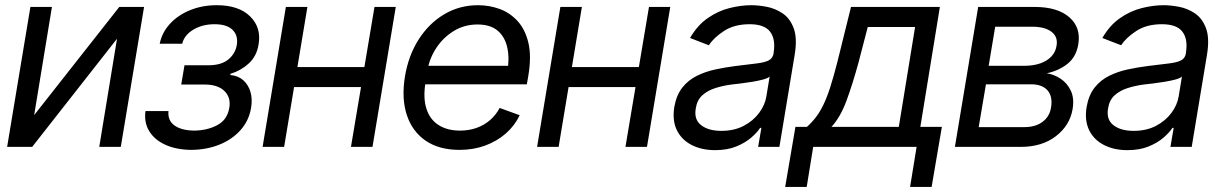

<svg xmlns="http://www.w3.org/2000/svg" viewBox="-20 -573 4768 749"><path d="M113.3 -124 445.3 -545.9H542L451.2 0H367.2L436.5 -421.9L105.5 0H7.8L98.6 -545.9H182.6Z M547.4 -139.6H637.2Q633.8 -102.5 661.1 -83.3Q688.5 -64 737.8 -63.5Q788.1 -64 827.4 -84.7Q866.7 -105.5 874.5 -152.3Q881.3 -192.9 855.7 -217.8Q830.1 -242.7 780.8 -243.2H687L699.7 -318.4H793.5Q842.8 -318.4 870.4 -340.8Q897.9 -363.3 903.8 -397.5Q909.7 -434.1 887.5 -456.3Q865.2 -478.5 816.9 -478.5Q769.5 -478.5 734.1 -457.3Q698.7 -436 690.9 -402.3H603Q611.8 -446.3 643.1 -480.2Q674.3 -514.2 721.7 -533.4Q769 -552.7 825.7 -552.7Q911.6 -552.7 955.8 -509Q1000 -465.3 988.8 -400.4Q981.9 -354.5 950.9 -325.9Q919.9 -297.4 879.4 -285.2L878.4 -280.3Q908.7 -277.8 928.7 -260.3Q948.7 -242.7 957 -214.6Q965.3 -186.5 959.5 -152.3Q951.2 -102.5 918.5 -65.7Q885.7 -28.8 835.9 -8.8Q786.1 11.2 726.1 11.7Q668.5 11.2 626 -7.8Q583.5 -26.9 562.5 -60.8Q541.5 -94.7 547.4 -139.6Z M1420.4 -311.5 1407.7 -233.4H1106.9L1119.6 -311.5ZM1179.2 -545.9 1088.4 0H1004.4L1095.2 -545.9ZM1523.9 -545.9 1433.1 0H1349.1L1440.9 -545.9Z M1772.5 11.7Q1692.4 11.7 1640.1 -24.4Q1587.9 -60.5 1566.9 -124.8Q1545.9 -189 1559.6 -273.9Q1573.2 -356.4 1613.3 -419.2Q1653.3 -481.9 1712.9 -517.3Q1772.5 -552.7 1844.7 -552.7Q1888.7 -552.7 1929 -538.1Q1969.2 -523.4 1999 -491Q2028.8 -458.5 2041.3 -406Q2053.7 -353.5 2041 -277.3L2035.2 -244.1H1614.3L1626.5 -316.4H2002.4L1959 -292Q1968.3 -346.7 1958.7 -388.4Q1949.2 -430.2 1920.7 -453.9Q1892.1 -477.5 1842.8 -477.5Q1791.5 -477.5 1750.2 -452.1Q1709 -426.8 1682.4 -386.5Q1655.8 -346.2 1647.9 -300.8L1640.1 -252.9Q1629.9 -190.9 1643.6 -148.7Q1657.2 -106.4 1691.2 -85Q1725.1 -63.5 1774.4 -63.5Q1808.6 -63.5 1838.1 -73.7Q1867.7 -84 1890.9 -103.8Q1914.1 -123.5 1929.2 -151.9L2007.3 -123.5Q1987.8 -82.5 1953.1 -52.2Q1918.5 -22 1872.6 -5.1Q1826.7 11.7 1772.5 11.7Z M2491.2 -311.5 2478.5 -233.4H2177.7L2190.4 -311.5ZM2250 -545.9 2159.2 0H2075.2L2166 -545.9ZM2594.7 -545.9 2503.9 0H2419.9L2511.7 -545.9Z M2769.5 12.7Q2717.8 12.7 2678.7 -7.1Q2639.6 -26.9 2620.8 -64.5Q2602.1 -102.1 2610.4 -155.3Q2618.7 -202.1 2641.8 -231.4Q2665 -260.7 2698.7 -277.3Q2732.4 -293.9 2771.2 -302.2Q2810.1 -310.5 2848.6 -315.4Q2899.4 -321.8 2930.9 -325.4Q2962.4 -329.1 2978.5 -337.2Q2994.6 -345.2 2998 -365.2V-368.2Q3006.3 -420.4 2984.1 -449.5Q2961.9 -478.5 2904.3 -478.5Q2844.7 -478.5 2804.7 -452.4Q2764.6 -426.3 2745.1 -396.5L2671.9 -424.8Q2700.7 -474.6 2741 -502.4Q2781.2 -530.3 2825.7 -541.5Q2870.1 -552.7 2911.1 -552.7Q2937.5 -552.7 2970.5 -546.6Q3003.4 -540.5 3032.5 -521.2Q3061.5 -502 3076.2 -463.1Q3090.8 -424.3 3080.1 -359.4L3020.5 0H2937.5L2950.2 -74.2H2945.3Q2934.1 -56.6 2910.9 -36.4Q2887.7 -16.1 2852.5 -1.7Q2817.4 12.7 2769.5 12.7ZM2793.9 -62.5Q2843.8 -62.5 2881.1 -82Q2918.5 -101.6 2941.4 -132.6Q2964.4 -163.6 2969.7 -197.3L2982.4 -274.4Q2976.1 -268.1 2957.3 -262.9Q2938.5 -257.8 2914.8 -253.9Q2891.1 -250 2868.7 -247.3Q2846.2 -244.6 2833 -243.2Q2799.8 -238.8 2770 -229.2Q2740.2 -219.7 2719.7 -201.2Q2699.2 -182.6 2694.3 -150.4Q2686.5 -106.9 2715.1 -84.7Q2743.7 -62.5 2793.9 -62.5Z M3043 156.2 3083 -78.1H3127.9Q3147.5 -95.7 3162.8 -115.7Q3178.2 -135.7 3191.9 -163.8Q3205.6 -191.9 3218.5 -231.9Q3231.4 -272 3246.1 -329.1L3299.8 -545.9H3646.5L3570.3 -78.1H3654.3L3614.3 156.2H3530.3L3555.7 0H3152.3L3127 156.2ZM3223.6 -78.1H3486.3L3549.8 -467.8H3365.2L3329.1 -329.1Q3305.7 -243.7 3282 -179.7Q3258.3 -115.7 3223.6 -78.1Z M3705.1 0 3795.9 -545.9H4018.6Q4106 -545.4 4151.6 -505.6Q4197.3 -465.8 4186.5 -400.4Q4178.2 -350.6 4144 -323.7Q4109.9 -296.9 4063.5 -287.1Q4092.3 -282.7 4117.9 -265.6Q4143.6 -248.5 4157.5 -218.8Q4171.4 -189 4164.1 -146.5Q4153.3 -83.5 4099.1 -41.7Q4044.9 0 3961.9 0ZM3797.9 -77.1H3974.6Q4018.6 -76.7 4046.6 -97.4Q4074.7 -118.2 4080.1 -153.3Q4087.4 -196.3 4066.7 -220.2Q4045.9 -244.1 4002.9 -244.1H3826.2ZM3836.9 -316.4H3980.5Q4014.2 -316.9 4040 -326.4Q4065.9 -335.9 4082 -353.3Q4098.1 -370.6 4101.6 -394.5Q4107.9 -429.2 4082 -449Q4056.2 -468.8 4005.9 -468.8H3862.3Z M4377.9 12.7Q4326.2 12.7 4287.1 -7.1Q4248 -26.9 4229.2 -64.5Q4210.4 -102.1 4218.8 -155.3Q4227.1 -202.1 4250.2 -231.4Q4273.4 -260.7 4307.1 -277.3Q4340.8 -293.9 4379.6 -302.2Q4418.5 -310.5 4457 -315.4Q4507.8 -321.8 4539.3 -325.4Q4570.8 -329.1 4586.9 -337.2Q4603 -345.2 4606.4 -365.2V-368.2Q4614.7 -420.4 4592.5 -449.5Q4570.3 -478.5 4512.7 -478.5Q4453.1 -478.5 4413.1 -452.4Q4373 -426.3 4353.5 -396.5L4280.3 -424.8Q4309.1 -474.6 4349.4 -502.4Q4389.6 -530.3 4434.1 -541.5Q4478.5 -552.7 4519.5 -552.7Q4545.9 -552.7 4578.9 -546.6Q4611.8 -540.5 4640.9 -521.2Q4669.9 -502 4684.6 -463.1Q4699.2 -424.3 4688.5 -359.4L4628.9 0H4545.9L4558.6 -74.2H4553.7Q4542.5 -56.6 4519.3 -36.4Q4496.1 -16.1 4460.9 -1.7Q4425.8 12.7 4377.9 12.7ZM4402.3 -62.5Q4452.1 -62.5 4489.5 -82Q4526.9 -101.6 4549.8 -132.6Q4572.8 -163.6 4578.1 -197.3L4590.8 -274.4Q4584.5 -268.1 4565.7 -262.9Q4546.9 -257.8 4523.2 -253.9Q4499.5 -250 4477.1 -247.3Q4454.6 -244.6 4441.4 -243.2Q4408.2 -238.8 4378.4 -229.2Q4348.6 -219.7 4328.1 -201.2Q4307.6 -182.6 4302.7 -150.4Q4294.9 -106.9 4323.5 -84.7Q4352.1 -62.5 4402.3 -62.5Z"/></svg>

Font: Inter Tight
Style: Italic
Weight: 400
Italic angle: -9.39999°
Designer: Rasmus Andersson
Foundry: rsms
Version: Version 3.002